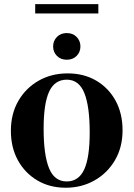

<svg xmlns="http://www.w3.org/2000/svg" viewBox="-20 -868 626 900"><path d="M288 12Q213.5 12 155.5 -22Q97.5 -56 64.2 -116.2Q31 -176.5 31 -255Q31 -334.5 66 -395Q101 -455.5 161.2 -489.8Q221.5 -524 297 -524Q373 -524 431 -490Q489 -456 521.8 -396Q554.5 -336 554.5 -257Q554.5 -177.5 518.8 -116.8Q483 -56 422.5 -22Q362 12 288 12ZM292.5 -17.5Q348.5 -17.5 374.5 -73.2Q400.5 -129 400.5 -247Q400.5 -370 375.2 -432.2Q350 -494.5 293 -494.5Q236.5 -494.5 210.5 -438.8Q184.5 -383 184.5 -265Q184.5 -142 209.8 -79.8Q235 -17.5 292.5 -17.5ZM293 -588Q264.5 -588 246.8 -606Q229 -624 229 -650.5Q229 -676.5 246.8 -694.8Q264.5 -713 293 -713Q321.5 -713 339.2 -694.8Q357 -676.5 357 -650.5Q357 -624 339.2 -606Q321.5 -588 293 -588ZM145 -805V-848.5H441V-805Z"/></svg>

Font: Newsreader Display SemiBold
Style: Regular
Weight: 600
Designer: Hugues Gentile
Foundry: Production Type
Version: Version 1.001